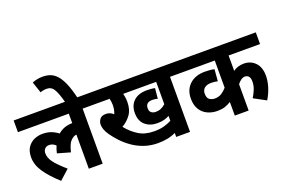

<svg xmlns="http://www.w3.org/2000/svg" viewBox="-114 -1280 2483 1681"><g transform="rotate(-20 1128.0 -439.5)"><path d="M0 -513V-622H688V-513H603V0H474V-318Q447 -316 420 -289Q393 -262 376 -188L257 -222Q265 -258 278 -288Q265 -300 250.5 -307Q236 -314 218 -314Q191 -314 176.5 -297.5Q162 -281 162 -257Q162 -213 194.5 -170.5Q227 -128 300 -64L210 17Q122 -63 77.5 -130Q33 -197 33 -265Q33 -324 58 -359.5Q83 -395 120 -410.5Q157 -426 194 -426Q239 -426 272.5 -414Q306 -402 340 -377Q395 -425 474 -425V-513Z M480 -615Q456 -705 433 -744.5Q410 -784 366 -784Q349 -784 333.5 -781Q318 -778 306 -773L271 -877Q317 -896 368 -896Q405 -896 437 -885Q469 -874 497 -844Q525 -814 549 -759Q573 -704 594 -615Z M1417 -513V0H1288V-37Q1251 -19 1209.5 -11Q1168 -3 1122 -3Q1053 -3 994 -23.5Q935 -44 887.5 -77.5Q840 -111 803.5 -150Q767 -189 741 -226Q719 -258 711 -282.5Q703 -307 703 -327Q703 -353 720 -376.5Q737 -400 777 -400Q816 -400 846 -372Q862 -408 862 -453Q862 -484 854 -513H675V-622H1503V-513ZM1196 -267Q1224 -267 1246 -277Q1268 -287 1288 -305V-513H981Q985 -497 988 -478Q991 -459 991 -435Q991 -363 958 -317.5Q925 -272 876 -244Q921 -187 980.5 -149.5Q1040 -112 1125 -112Q1179 -112 1217 -122.5Q1255 -133 1288 -150V-196Q1266 -184 1239.5 -176.5Q1213 -169 1177 -169Q1107 -169 1063 -207.5Q1019 -246 1019 -320Q1019 -390 1062.5 -431Q1106 -472 1184 -472Q1200 -472 1222 -470.5Q1244 -469 1260 -465L1251 -369Q1241 -372 1228.5 -374Q1216 -376 1202 -376Q1139 -376 1139 -321Q1139 -292 1155.5 -279.5Q1172 -267 1196 -267Z M2256 -513H1963V-370Q2006 -401 2062 -401Q2127 -401 2168.5 -357.5Q2210 -314 2210 -236Q2210 -189 2194.5 -136Q2179 -83 2146 -28L2033 -89Q2053 -121 2067 -156Q2081 -191 2081 -227Q2081 -261 2068 -276Q2055 -291 2034 -291Q2014 -291 1995.5 -277.5Q1977 -264 1963 -245V0H1834V-127Q1806 -109 1776.5 -99.5Q1747 -90 1707 -90Q1656 -90 1614 -110Q1572 -130 1547.5 -170Q1523 -210 1523 -270Q1523 -353 1576 -402Q1629 -451 1717 -451Q1742 -451 1766.5 -449Q1791 -447 1806 -442L1797 -333Q1770 -340 1736 -340Q1696 -340 1674 -321.5Q1652 -303 1652 -270Q1652 -229 1673.5 -214.5Q1695 -200 1722 -200Q1758 -200 1785 -217Q1812 -234 1834 -260V-513H1489V-622H2256Z"/></g></svg>

Font: Noto Sans SemiCondensed
Style: Bold
Weight: 700
Width: 4
Designer: Monotype Design Team
Foundry: Monotype Imaging Inc.
Version: Version 2.013; ttfautohint (v1.8.4.7-5d5b)